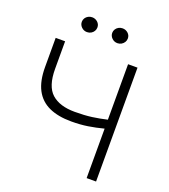

<svg xmlns="http://www.w3.org/2000/svg" viewBox="-157 -996 977 1109"><g transform="rotate(20 331.5 -442.0)"><path d="M505 0V-304Q457 -291.5 410.5 -284.2Q364 -277 309 -277Q227.5 -277 172 -302.5Q116.5 -328 88.2 -381.8Q60 -435.5 60 -521V-700H118V-531Q118 -424 167 -380Q216 -336 309 -336Q368.5 -336 414.2 -342.2Q460 -348.5 505 -359V-700H563V0ZM218 -793Q198 -793 184 -806.8Q170 -820.5 170 -839Q170 -851.5 176.5 -861.8Q183 -872 194 -878Q205 -884 218 -884Q237.5 -884 251.8 -871Q266 -858 266 -839Q266 -826.5 259.8 -816Q253.5 -805.5 242.5 -799.2Q231.5 -793 218 -793ZM405 -793Q385 -793 371 -806.8Q357 -820.5 357 -839Q357 -851 363.2 -861.2Q369.5 -871.5 380.5 -877.8Q391.5 -884 405 -884Q424.5 -884 438.8 -871Q453 -858 453 -839Q453 -826.5 446.5 -816Q440 -805.5 429 -799.2Q418 -793 405 -793Z"/></g></svg>

Font: Geologica Roman Thin
Style: Regular
Weight: 250
Designer: Sindre Bremnes, Frode Helland
Foundry: Monokrom Skriftforlag AS
Version: Version 1.010;gftools[0.9.28]